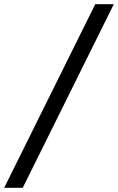

<svg xmlns="http://www.w3.org/2000/svg" viewBox="-131 -780 566 921"><path d="M-111 121 326 -760H415L-22 121Z"/></svg>

Font: Noto Serif Black
Style: Italic
Weight: 900
Italic angle: -12°
Designer: Monotype Design Team
Foundry: Monotype Imaging Inc.
Version: Version 2.013